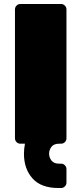

<svg xmlns="http://www.w3.org/2000/svg" viewBox="-20 -720 408 962"><path d="M313 127V195Q313 206 305 214Q297 222 286 222H272Q186 222 143 174Q100 126 100 50Q100 27 105 0H82Q71 0 63 -8Q55 -16 55 -27V-673Q55 -684 63 -692Q71 -700 82 -700H286Q297 -700 305 -692Q313 -684 313 -673V-27Q313 -16 305 -8Q297 0 286 0H276Q250 0 238 15.5Q226 31 226 50Q226 69 238 84.5Q250 100 276 100H286Q297 100 305 108Q313 116 313 127Z"/></svg>

Font: Rubik
Style: Regular
Weight: 900
Designer: Hubert & Fischer
Foundry: Hubert & Fischer
Version: Version 1.100